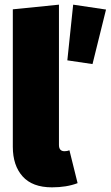

<svg xmlns="http://www.w3.org/2000/svg" viewBox="-20 -784 475 824"><path d="M203 20Q119 20 77 -27Q35 -74 35 -154V-744L233 -764V-162Q233 -135 257 -135Q268 -135 278 -139L313 2Q266 20 203 20ZM269 -525 294 -764 435 -743 377 -509Z"/></svg>

Font: Trujillo Black
Style: Regular
Weight: 900
Designer: Fira Sans original fonts by bBox Type GmbH, Carrois Corporate GbR, & Edenspiekermann AG / Changes by Cristiano Sobral
Foundry: Fira Sans original fonts by bBox Type GmbH, Carrois Corporate GbR, & Edenspiekermann AG / Changes by Cristiano Sobral
Version: Version 4.301;July 28, 2020;FontCreator 13.0.0.2655 64-bit